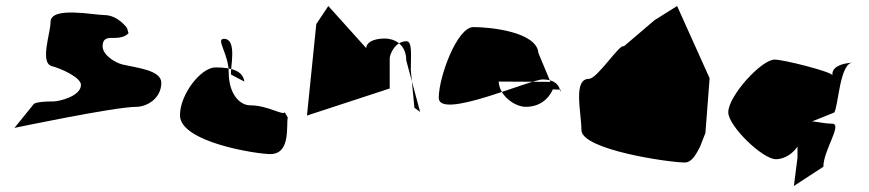

<svg xmlns="http://www.w3.org/2000/svg" viewBox="-20 -678 2888 638"><path d="M28 -253C28 -253 361 -323 433 -323C467 -323 516 -350 516 -403C516 -445 436 -452 386 -464C365 -469 321 -494 321 -524C321 -555 343 -552 361 -552C397 -552 407 -568 407 -568L402 -585C402 -585 372 -628 326 -628C292 -628 148 -658 148 -605C148 -568 111 -468 153 -458C181 -451 249 -421 249 -396C249 -358 176 -341 158 -341C96 -341 92 -332 92 -332Z M578 -295C578 -205 834 -166 878 -166C946 -166 931 -258 936 -288L926 -305C921 -293 869 -328 812 -328C776 -328 740 -366 740 -438C740 -498 696 -549 724 -549C771 -549 743 -445 748 -430L792 -407C787 -441 754 -454 696 -454C648 -454 578 -365 578 -295Z M1000 -294 1275 -384V-484C1275 -498 1293 -541 1331 -541C1351 -541 1345 -488 1345 -446L1357 -320L1376 -306L1330 -477C1330 -532 1289 -550 1259 -550C1219 -550 1197 -536 1197 -518L1071 -658L1031 -598Z M1438 -353C1438 -423 1499 -588 1553 -588C1610 -588 1764 -572 1769 -502L1809 -406L1637 -407C1640 -357 1693 -323 1727 -323C1789 -323 1812 -369 1817 -381L1843 -380C1838 -350 1856 -414 1784 -414C1740 -414 1438 -278 1438 -353Z M1912 -246C1912 -180 2205 -138 2255 -138C2281 -138 2295 -170 2306 -190C2312 -205 2318 -221 2324 -236L2338 -418L2230 -658L2155 -611L2053 -524C2041 -536 1965 -416 1937 -416C1883 -416 1912 -304 1912 -246Z M2400 -305C2400 -259 2514 -149 2558 -149C2590 -149 2617 -171 2630 -191V-154L2618 -60L2716 -124C2716 -179 2781 -267 2745 -267C2703 -267 2666 -286 2652 -264L2752 -304C2766 -324 2770 -470 2814 -470C2838 -470 2746 -474 2746 -432V-428C2742 -440 2584 -480 2554 -480C2510 -480 2400 -359 2400 -305Z"/></svg>

Font: Interstorm
Style: Regular
Weight: 400
Version: Version 0.7